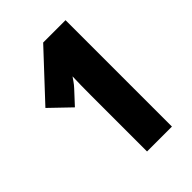

<svg xmlns="http://www.w3.org/2000/svg" viewBox="-208 -813 911 911"><g transform="rotate(-45 247.5 -357.0)"><path d="M400 0H233V-376Q233 -411 233.5 -442.5Q234 -474 235 -502Q228 -492 220 -480.5Q212 -469 201 -457L139 -390L38 -487L250 -714H400Z"/></g></svg>

Font: Noto Sans Khmer UI ExtraCondensed Black
Style: Regular
Weight: 900
Width: 2
Designer: Danh Hong and the Monotype Design Team
Foundry: Monotype Imaging Inc.
Version: Version 2.002; ttfautohint (v1.8.4.7-5d5b)